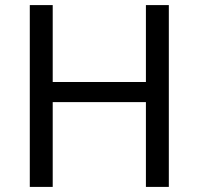

<svg xmlns="http://www.w3.org/2000/svg" viewBox="-20 -734 781 754"><path d="M643 0V-714H553V-412H187V-714H97V0H187V-333H553V0Z"/></svg>

Font: Noto Sans Arabic
Style: Regular
Weight: 400
Designer: Monotype Design Team, Nadine Chahine, Nizar Qandah and Khaled Hosny
Foundry: Monotype Imaging Inc.
Version: Version 2.012